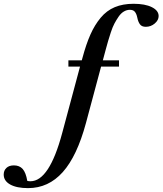

<svg xmlns="http://www.w3.org/2000/svg" viewBox="-291 -745 855 1010"><path d="M-143.6 244.6Q-203.1 244.6 -237.3 225.6Q-271.5 206.5 -271.5 173.3Q-271.5 151.9 -257.3 138.4Q-243.2 125 -217.8 125Q-188.5 125 -171.6 144Q-154.8 163.1 -147.5 206.5Q-140.1 208.5 -130.9 208.5Q-31.7 208.5 36.1 -44.9L129.9 -394.5H68.8V-427.7H139.2L142.6 -439.9Q162.1 -512.7 184.6 -563.2Q207 -613.8 238.5 -651.6Q270 -689.5 312.7 -707.3Q355.5 -725.1 411.6 -725.1Q472.2 -725.1 507.8 -707.3Q543.5 -689.5 543.5 -660.6Q543.5 -638.7 522.9 -621.3Q502.4 -604 476.1 -604Q454.6 -604 445.1 -617.2Q435.5 -630.4 431.2 -652.3Q427.2 -671.9 418.7 -682.6Q410.2 -693.4 392.1 -693.4Q375.5 -693.4 360.4 -684.3Q345.2 -675.3 333 -657.5Q320.8 -639.6 311 -621.3Q301.3 -603 292.2 -575.4Q283.2 -547.9 277.8 -529.5Q272.5 -511.2 265.1 -483.9L250 -427.7H335V-394.5H240.7L161.1 -97.7Q114.3 76.2 39.1 160.4Q-36.1 244.6 -143.6 244.6Z"/></svg>

Font: Elstob
Style: Bold Italic
Weight: 700
Italic angle: -20°
Designer: Peter S. Baker
Version: Version 1.015